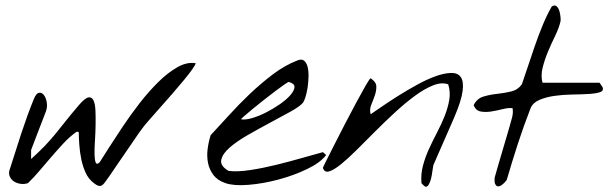

<svg xmlns="http://www.w3.org/2000/svg" viewBox="-20 -686 2243 708"><path d="M326.2 -10.7Q306.6 -25.4 295.9 -48.8Q285.2 -72.3 279.8 -98.6Q274.4 -125 272.5 -151.4Q270.5 -177.7 270.5 -198.2Q268.6 -200.2 265.1 -200.2Q261.7 -200.2 259.8 -198.2Q235.4 -180.7 212.9 -156.2Q190.4 -131.8 168.5 -106.4Q146.5 -81.1 125.5 -56.2Q104.5 -31.2 83 -10.7Q69.3 -5.9 54.7 -8.3Q40 -10.7 29.8 -18.1Q19.5 -25.4 15.1 -37.6Q10.7 -49.8 17.6 -66.4Q36.1 -126 58.1 -192.9Q80.1 -259.8 104.5 -320.3Q113.3 -341.8 123.5 -343.8Q133.8 -345.7 141.6 -335.9Q149.4 -326.2 152.3 -309.1Q155.3 -292 149.4 -275.4Q146.5 -267.6 138.7 -247.6Q130.9 -227.5 122.1 -204.6Q113.3 -181.6 105.5 -161.1Q97.7 -140.6 94.7 -132.8V-99.6Q125 -127 145.5 -148.4Q166 -169.9 184.1 -191.9Q202.1 -213.9 221.7 -238.8Q241.2 -263.7 270.5 -297.9Q293 -324.2 305.7 -326.7Q318.4 -329.1 324.7 -315.9Q331.1 -302.7 332 -277.8Q333 -252.9 332.5 -224.1Q332 -195.3 330.1 -166.5Q328.1 -137.7 328.6 -116.7Q329.1 -95.7 333 -86.4Q336.9 -77.1 347.7 -87.9Q359.4 -106.4 381.8 -141.6Q404.3 -176.8 432.6 -219.2Q460.9 -261.7 494.6 -305.2Q528.3 -348.6 563.5 -383.3Q598.6 -418 633.8 -438Q668.9 -458 701.2 -453.1Q702.1 -449.2 689.9 -431.6Q677.7 -414.1 657.7 -390.1Q637.7 -366.2 613.8 -338.4Q589.8 -310.5 566.9 -285.2Q543.9 -259.8 526.4 -239.3Q508.8 -218.8 502 -209Q499 -205.1 489.7 -191.9Q480.5 -178.7 468.3 -160.6Q456.1 -142.6 441.9 -122.1Q427.7 -101.6 415 -83Q402.3 -64.5 393.1 -50.8Q383.8 -37.1 380.9 -33.2Q372.1 -20.5 366.2 -12.7Q360.4 -4.9 355 -2Q349.6 1 342.8 -1Q335.9 -2.9 326.2 -10.7Z M811.5 -10.7Q782.2 -20.5 767.1 -40.5Q752 -60.5 747.1 -85Q742.2 -109.4 745.6 -136.2Q749 -163.1 756.8 -187.5Q786.1 -218.8 822.8 -259.3Q859.4 -299.8 900.4 -338.9Q941.4 -377.9 985.8 -411.6Q1030.3 -445.3 1076.2 -462.9Q1091.8 -469.7 1101.1 -462.4Q1110.4 -455.1 1114.3 -439.5Q1118.2 -423.8 1117.7 -403.3Q1117.2 -382.8 1114.3 -363.3Q1111.3 -343.8 1106.4 -328.1Q1101.6 -312.5 1096.7 -306.6Q1085 -293 1051.3 -274.4Q1017.6 -255.9 976.6 -233.9Q935.5 -211.9 894.5 -188.5Q853.5 -165 827.1 -142.1Q800.8 -119.1 795.9 -96.7Q791 -74.2 823.2 -55.7Q856.4 -51.8 903.8 -59.1Q951.2 -66.4 1000.5 -78.6Q1049.8 -90.8 1095.7 -104Q1141.6 -117.2 1170.9 -125L1182.6 -114.3Q1161.1 -85.9 1112.3 -62.5Q1063.5 -39.1 1006.8 -23.9Q950.2 -8.8 896.5 -4.4Q842.8 0 811.5 -10.7ZM1044.9 -383.8Q1043.9 -384.8 1030.3 -375.5Q1016.6 -366.2 996.6 -351.1Q976.6 -335.9 953.6 -317.9Q930.7 -299.8 911.6 -284.2Q892.6 -268.6 879.9 -257.3Q867.2 -246.1 869.1 -246.1Q884.8 -243.2 909.7 -250.5Q934.6 -257.8 961.4 -271.5Q988.3 -285.2 1012.7 -302.2Q1037.1 -319.3 1051.3 -335.9Q1065.4 -352.5 1065.9 -365.2Q1066.4 -377.9 1044.9 -383.8Z M1534.2 -10.7Q1531.2 -43 1539.6 -74.7Q1547.9 -106.4 1562 -137.2Q1576.2 -168 1592.3 -198.7Q1608.4 -229.5 1620.1 -259.3Q1631.8 -289.1 1636.7 -317.9Q1641.6 -346.7 1632.8 -375Q1608.4 -383.8 1576.7 -371.1Q1544.9 -358.4 1509.8 -332.5Q1474.6 -306.6 1437 -272Q1399.4 -237.3 1363.8 -201.7Q1328.1 -166 1295.9 -133.8Q1263.7 -101.6 1237.8 -80.6Q1211.9 -59.6 1194.3 -54.2Q1176.8 -48.8 1170.9 -66.4Q1169.9 -67.4 1182.1 -91.3Q1194.3 -115.2 1212.4 -151.4Q1230.5 -187.5 1252.4 -229.5Q1274.4 -271.5 1293.9 -308.1Q1313.5 -344.7 1328.1 -370.1Q1342.8 -395.5 1346.7 -397.5Q1367.2 -383.8 1367.7 -367.7Q1368.2 -351.6 1362.3 -334.5Q1356.4 -317.4 1349.1 -299.8Q1341.8 -282.2 1346.7 -264.6Q1362.3 -275.4 1390.1 -294.4Q1418 -313.5 1450.7 -334Q1483.4 -354.5 1519 -374Q1554.7 -393.6 1585.9 -404.8Q1617.2 -416 1642.1 -417Q1667 -418 1678.7 -402.3Q1690.4 -386.7 1686 -351.1Q1681.6 -315.4 1655.3 -253.9Q1652.3 -247.1 1641.1 -221.2Q1629.9 -195.3 1616.7 -165.5Q1603.5 -135.7 1592.3 -109.9Q1581.1 -84 1578.1 -77.1Q1577.1 -73.2 1575.7 -63Q1574.2 -52.7 1572.3 -40.5Q1570.3 -28.3 1566.4 -17.1Q1562.5 -5.9 1556.6 0Q1550.8 5.9 1543 -1.5Q1535.2 -8.8 1534.2 -10.7Z M1804.7 -10.7Q1803.7 -12.7 1803.7 -21.5Q1803.7 -30.3 1804.7 -33.2Q1807.6 -43.9 1815.4 -70.8Q1823.2 -97.7 1832 -127.4Q1840.8 -157.2 1848.6 -183.6Q1856.4 -210 1859.4 -220.7Q1863.3 -234.4 1868.2 -252.4Q1873 -270.5 1870.1 -287.1Q1855.5 -289.1 1834 -283.7Q1812.5 -278.3 1791.5 -274.9Q1770.5 -271.5 1752.4 -274.9Q1734.4 -278.3 1726.6 -297.9Q1738.3 -322.3 1761.7 -329.6Q1785.2 -336.9 1812.5 -339.8Q1839.8 -342.8 1864.7 -348.6Q1889.6 -354.5 1904.3 -375Q1913.1 -400.4 1925.3 -437Q1937.5 -473.6 1951.2 -513.7Q1964.8 -553.7 1981 -592.8Q1997.1 -631.8 2014.6 -662.1Q2025.4 -668.9 2032.2 -663.1Q2039.1 -657.2 2042.5 -646Q2045.9 -634.8 2046.9 -623Q2047.9 -611.3 2046.9 -607.4Q2041 -582 2026.9 -553.2Q2012.7 -524.4 2000.5 -495.1Q1988.3 -465.8 1981 -436.5Q1973.6 -407.2 1980.5 -380.9H2190.4Q2191.4 -380.9 2195.3 -374.5Q2199.2 -368.2 2202.1 -364.3Q2207 -350.6 2191.4 -345.7Q2175.8 -340.8 2149.4 -339.4Q2123 -337.9 2089.4 -337.4Q2055.7 -336.9 2024.9 -332.5Q1994.1 -328.1 1969.7 -317.9Q1945.3 -307.6 1936.5 -287.1Q1911.1 -221.7 1889.6 -155.8Q1868.2 -89.8 1848.6 -22.5Q1846.7 -19.5 1840.8 -13.2Q1835 -6.8 1828.1 -2.4Q1821.3 2 1814.9 1Q1808.6 0 1804.7 -10.7Z"/></svg>

Font: Nothing You Could Do
Style: Regular
Weight: 400
Version: Version 1.005